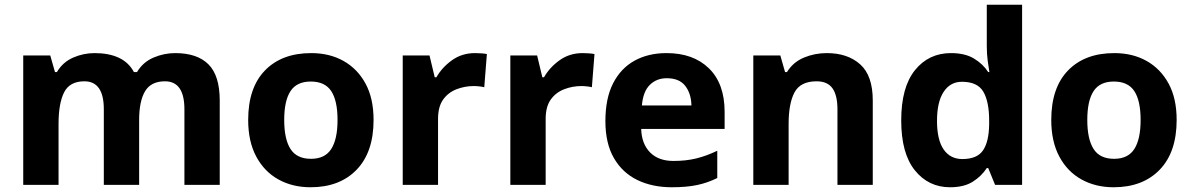

<svg xmlns="http://www.w3.org/2000/svg" viewBox="-20 -780 5029 810"><path d="M719 -556Q812 -556 859.5 -508.5Q907 -461 907 -356V0H758V-319Q758 -437 676 -437Q617 -437 592 -395Q567 -353 567 -274V0H418V-319Q418 -437 336 -437Q274 -437 250.5 -390.5Q227 -344 227 -257V0H78V-546H192L212 -476H220Q245 -518 288.5 -537Q332 -556 379 -556Q439 -556 481 -536.5Q523 -517 545 -476H558Q583 -518 627.5 -537Q672 -556 719 -556Z M1556 -274Q1556 -138 1484.5 -64Q1413 10 1290 10Q1214 10 1154.5 -23Q1095 -56 1061 -119.5Q1027 -183 1027 -274Q1027 -410 1098 -483Q1169 -556 1293 -556Q1370 -556 1429 -523Q1488 -490 1522 -427.5Q1556 -365 1556 -274ZM1179 -274Q1179 -193 1205.5 -151.5Q1232 -110 1292 -110Q1351 -110 1377.5 -151.5Q1404 -193 1404 -274Q1404 -355 1377.5 -395.5Q1351 -436 1291 -436Q1232 -436 1205.5 -395.5Q1179 -355 1179 -274Z M1984 -556Q1995 -556 2010 -555Q2025 -554 2034 -552L2023 -412Q2016 -414 2002.5 -415.5Q1989 -417 1979 -417Q1941 -417 1906 -403.5Q1871 -390 1849.5 -360Q1828 -330 1828 -278V0H1679V-546H1792L1814 -454H1821Q1845 -496 1887 -526Q1929 -556 1984 -556Z M2438 -556Q2449 -556 2464 -555Q2479 -554 2488 -552L2477 -412Q2470 -414 2456.5 -415.5Q2443 -417 2433 -417Q2395 -417 2360 -403.5Q2325 -390 2303.5 -360Q2282 -330 2282 -278V0H2133V-546H2246L2268 -454H2275Q2299 -496 2341 -526Q2383 -556 2438 -556Z M2792 -556Q2905 -556 2971 -491.5Q3037 -427 3037 -308V-236H2685Q2687 -173 2722.5 -137Q2758 -101 2821 -101Q2874 -101 2917 -111.5Q2960 -122 3006 -144V-29Q2966 -9 2921.5 0.5Q2877 10 2814 10Q2732 10 2669 -20.5Q2606 -51 2570 -113Q2534 -175 2534 -269Q2534 -365 2566.5 -428.5Q2599 -492 2657 -524Q2715 -556 2792 -556ZM2793 -450Q2750 -450 2721.5 -422Q2693 -394 2688 -335H2897Q2896 -385 2871 -417.5Q2846 -450 2793 -450Z M3468 -556Q3556 -556 3609 -508.5Q3662 -461 3662 -356V0H3513V-319Q3513 -378 3492 -407.5Q3471 -437 3425 -437Q3357 -437 3332 -390.5Q3307 -344 3307 -257V0H3158V-546H3272L3292 -476H3300Q3326 -518 3371.5 -537Q3417 -556 3468 -556Z M3988 10Q3897 10 3839.5 -61.5Q3782 -133 3782 -272Q3782 -412 3840 -484Q3898 -556 3992 -556Q4051 -556 4089 -533Q4127 -510 4149 -476H4154Q4151 -492 4147 -522.5Q4143 -553 4143 -585V-760H4292V0H4178L4149 -71H4143Q4121 -37 4084 -13.5Q4047 10 3988 10ZM4040 -109Q4102 -109 4127 -145.5Q4152 -182 4153 -255V-271Q4153 -351 4128.5 -393Q4104 -435 4038 -435Q3989 -435 3961 -392.5Q3933 -350 3933 -270Q3933 -190 3961 -149.5Q3989 -109 4040 -109Z M4944 -274Q4944 -138 4872.5 -64Q4801 10 4678 10Q4602 10 4542.5 -23Q4483 -56 4449 -119.5Q4415 -183 4415 -274Q4415 -410 4486 -483Q4557 -556 4681 -556Q4758 -556 4817 -523Q4876 -490 4910 -427.5Q4944 -365 4944 -274ZM4567 -274Q4567 -193 4593.5 -151.5Q4620 -110 4680 -110Q4739 -110 4765.5 -151.5Q4792 -193 4792 -274Q4792 -355 4765.5 -395.5Q4739 -436 4679 -436Q4620 -436 4593.5 -395.5Q4567 -355 4567 -274Z"/></svg>

Font: RS Noto Sans
Style: Bold
Weight: 700
Designer: Monotype Design Team
Foundry: Monotype Imaging Inc.
Version: Version 3.10